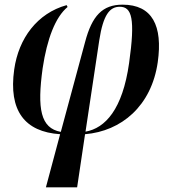

<svg xmlns="http://www.w3.org/2000/svg" viewBox="-20 -567 731 824"><path d="M177 237H311L345 9C501 -4 630 -112 657 -300C679 -456 634 -547 506 -547C420 -547 375 -500 345 -386L241 -1C154 -17 139 -100 163 -274C182 -401 218 -494 270 -537L266 -545C140 -510 60 -403 41 -269C16 -92 86 -1 238 9ZM406 -394C423 -504 451 -538 494 -538C546 -538 561 -487 534 -296C506 -98 432 -17 347 -2Z"/></svg>

Font: Noto Serif Display SemiCondensed SemiBold
Style: Italic
Weight: 600
Width: 4
Italic angle: -12°
Designer: Monotype Design Team
Foundry: Monotype Imaging Inc.
Version: Version 2.009